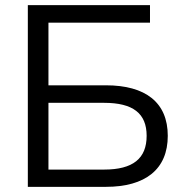

<svg xmlns="http://www.w3.org/2000/svg" viewBox="-20 -725 717 745"><path d="M88 0H391C544 0 631 -68 631 -198C631 -328 544 -394 391 -394H168V-637H562V-705H88ZM384 -67H168V-326H384C496 -326 549 -285 549 -198C549 -110 496 -67 384 -67Z"/></svg>

Font: Poppy and Pepper
Style: Regular
Weight: 400
Designer: Thy Ha
Foundry: Thy Ha
Version: Version 0.001;Glyphs 3.2 (3227)